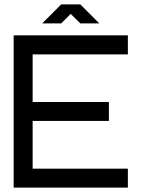

<svg xmlns="http://www.w3.org/2000/svg" viewBox="-20 -859 648 879"><path d="M565.4 -609.9H129.4V-392.1H478.5V-305.2H129.4V-86.9H565.4V0H42.5V-697.3H565.4ZM347.7 -838.9 434.6 -752H347.7L303.7 -795.4L260.3 -752H173.3L260.3 -838.9Z"/></svg>

Font: Qaz
Style: Regular
Weight: 400
Designer: GGBotNet
Foundry: f0n7
Version: 0.70